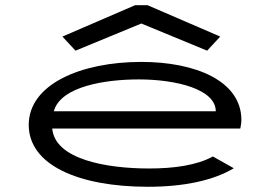

<svg xmlns="http://www.w3.org/2000/svg" viewBox="-20 -705 1040 735"><path d="M269 -511 521 -615 773 -511 823 -565 545 -685H497L219 -565ZM547 10C683 10 797 -14 875 -61L795 -106C733 -72 645 -60 551 -60C387 -60 190 -95 180 -213H900C902 -224 904 -235 904 -246C904 -395 729 -468 521 -468C289 -468 90 -382 90 -227C90 -74 279 10 547 10ZM186 -279C212 -375 385 -401 511 -401C653 -401 806 -364 806 -279Z"/></svg>

Font: Inconsolata UltraExpanded
Style: Regular
Weight: 400
Width: 9
Monospace: yes
Designer: Raph Levien, Cyreal, Brenton Simpson
Foundry: Raph Levien, Cyreal, Google
Version: Version 3.100